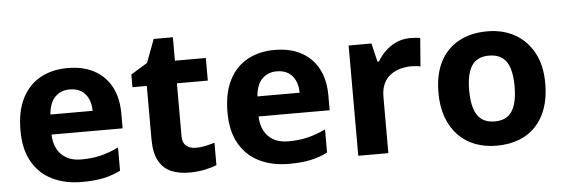

<svg xmlns="http://www.w3.org/2000/svg" viewBox="-46 -800 2781 947"><g transform="rotate(-5 1344.5 -326.0)"><path d="M303 -556Q379 -556 433.5 -527Q488 -498 518 -443Q548 -388 548 -308V-236H196Q198 -173 233.5 -137Q269 -101 332 -101Q385 -101 428 -111.5Q471 -122 517 -144V-29Q477 -9 432.5 0.5Q388 10 325 10Q243 10 180 -20.5Q117 -51 81 -113Q45 -175 45 -269Q45 -365 77.5 -428.5Q110 -492 168 -524Q226 -556 303 -556ZM304 -450Q261 -450 232.5 -422Q204 -394 199 -335H408Q408 -368 396.5 -394Q385 -420 362 -435Q339 -450 304 -450Z M899 -109Q924 -109 947 -114Q970 -119 993 -126V-15Q969 -5 933.5 2.5Q898 10 856 10Q807 10 768.5 -6Q730 -22 707.5 -61.5Q685 -101 685 -171V-434H614V-497L696 -547L739 -662H834V-546H987V-434H834V-171Q834 -140 852 -124.5Q870 -109 899 -109Z M1328 -556Q1404 -556 1458.5 -527Q1513 -498 1543 -443Q1573 -388 1573 -308V-236H1221Q1223 -173 1258.5 -137Q1294 -101 1357 -101Q1410 -101 1453 -111.5Q1496 -122 1542 -144V-29Q1502 -9 1457.5 0.5Q1413 10 1350 10Q1268 10 1205 -20.5Q1142 -51 1106 -113Q1070 -175 1070 -269Q1070 -365 1102.5 -428.5Q1135 -492 1193 -524Q1251 -556 1328 -556ZM1329 -450Q1286 -450 1257.5 -422Q1229 -394 1224 -335H1433Q1433 -368 1421.5 -394Q1410 -420 1387 -435Q1364 -450 1329 -450Z M1999 -556Q2010 -556 2025 -555Q2040 -554 2049 -552L2038 -412Q2031 -414 2017.5 -415.5Q2004 -417 1994 -417Q1965 -417 1938 -409.5Q1911 -402 1889.5 -386Q1868 -370 1855.5 -343.5Q1843 -317 1843 -278V0H1694V-546H1807L1829 -454H1836Q1852 -482 1876 -505Q1900 -528 1931.5 -542Q1963 -556 1999 -556Z M2644 -274Q2644 -206 2625.5 -153Q2607 -100 2572.5 -63.5Q2538 -27 2489 -8.5Q2440 10 2378 10Q2321 10 2272.5 -8.5Q2224 -27 2189 -63.5Q2154 -100 2134.5 -153Q2115 -206 2115 -274Q2115 -365 2147 -427.5Q2179 -490 2239 -523Q2299 -556 2381 -556Q2458 -556 2517 -523Q2576 -490 2610 -427.5Q2644 -365 2644 -274ZM2267 -274Q2267 -220 2278.5 -183.5Q2290 -147 2315 -128.5Q2340 -110 2380 -110Q2420 -110 2444.5 -128.5Q2469 -147 2480.5 -183.5Q2492 -220 2492 -274Q2492 -328 2480.5 -364Q2469 -400 2444 -418Q2419 -436 2379 -436Q2320 -436 2293.5 -395.5Q2267 -355 2267 -274Z"/></g></svg>

Font: Noto Sans Armenian
Style: Bold
Weight: 700
Version: Version 2.007